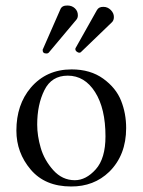

<svg xmlns="http://www.w3.org/2000/svg" viewBox="-20 -673 522 703"><path d="M397 -610.8Q397 -598.6 390.1 -591.8L275.9 -481.9Q273.9 -480 270 -480Q266.1 -480 261 -483.9Q255.9 -487.8 255.9 -493.2Q255.9 -496.1 256.8 -497.1L335 -636.2Q341.8 -648.4 358.9 -647.9Q374 -647.9 385.5 -636.5Q397 -625 397 -610.8ZM265.1 -617.2Q265.1 -607.4 259.8 -601.1L158.2 -480Q155.3 -477.1 149.9 -477.1Q135.7 -477.1 136.2 -490.2Q136.2 -492.2 137.2 -493.2L201.2 -639.2Q207 -653.3 227.1 -652.8Q243.2 -652.8 254.2 -642.6Q265.1 -632.3 265.1 -617.2ZM40 -194.8Q40 -290 92.8 -352.1Q149.9 -418.9 242.2 -418.9Q311 -418.9 357.9 -385Q404.8 -351.1 423.3 -304.4Q441.9 -257.8 441.9 -204.1Q441.9 -105 379.9 -43.9Q323.7 10.3 240.2 9.8Q145 9.8 92.5 -52Q40 -113.8 40 -194.8ZM228 -396Q168.9 -396 142.6 -343Q116.2 -290 116.2 -216.8Q116.2 -175.8 129.2 -131.3Q142.1 -86.9 175 -50Q208 -13.2 253.9 -13.2Q294.9 -13.2 330.6 -53Q366.2 -92.8 366.2 -173.8Q366.2 -275.9 328.1 -335.9Q290 -396 228 -396Z"/></svg>

Font: Linux Libertine Display
Style: Regular
Weight: 400
Designer: Philipp H. Poll
Foundry: Philipp H. Poll
Version: Version 5.0.9